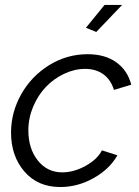

<svg xmlns="http://www.w3.org/2000/svg" viewBox="-20 -750 566 780"><path d="M371.1 -620.1 329.1 -637.2 404.8 -730H476.1ZM24.9 -210.9Q24.9 -293.9 66.4 -367.4Q107.9 -440.9 179.9 -485.4Q252 -529.8 335.9 -529.8Q406.7 -529.8 452.6 -496.8Q498.5 -463.9 513.2 -405.8L442.9 -384.8Q430.2 -426.3 399.9 -448.2Q369.6 -470.2 326.2 -470.2Q282.7 -470.2 240.5 -450.2Q198.2 -430.2 166.3 -396.7Q134.3 -363.3 114.7 -316.7Q95.2 -270 95.2 -220.2Q95.2 -146.5 133.5 -98.1Q171.9 -49.8 232.9 -49.8Q280.3 -49.8 328.1 -76.4Q376 -103 394 -139.2L457 -119.1Q424.8 -62.5 360.1 -26.4Q295.4 9.8 225.1 9.8Q133.3 9.8 79.1 -53.2Q24.9 -116.2 24.9 -210.9Z"/></svg>

Font: Rawline
Style: Italic
Weight: 400
Italic angle: -12°
Designer: Matt McInerney, Pablo Impallari, Rodrigo Fuenzalida
Foundry: Matt McInerney, Pablo Impallari, Rodrigo Fuenzalida
Version: Version 4.020;PS 004.020;hotconv 1.0.88;makeotf.lib2.5.64775